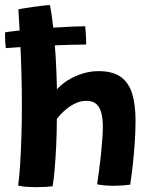

<svg xmlns="http://www.w3.org/2000/svg" viewBox="-28 -742 609 772"><path d="M318.5 -563Q293.5 -563 253.5 -561.8Q213.5 -560.5 167.5 -558.8Q121.5 -557 76.5 -554.2Q31.5 -551.5 -4.5 -548.5Q-6.5 -565 -7.2 -581Q-8 -597 -7.5 -612Q10.5 -615 42 -618.5Q73.5 -622 111.8 -625.2Q150 -628.5 188.8 -631Q227.5 -633.5 260.8 -635Q294 -636.5 314.5 -636.5Q315.5 -629 317 -607.5Q318.5 -586 318.5 -563ZM183.5 7Q173 8.5 154.8 9.5Q136.5 10.5 116.5 10.5Q94.5 10.5 74.5 8.8Q54.5 7 45 4Q49.5 -28 52.8 -78Q56 -128 58 -190Q60 -252 60 -319.5Q60 -386.5 58 -455Q56 -523.5 52.8 -587.2Q49.5 -651 46 -704Q50 -705.5 66.2 -708.2Q82.5 -711 103.8 -714Q125 -717 144 -719.2Q163 -721.5 173 -721.5Q180.5 -684 186.2 -630.5Q192 -577 195.8 -513.8Q199.5 -450.5 201 -383Q218 -402.5 244.8 -419.2Q271.5 -436 303.5 -446Q335.5 -456 367.5 -456Q426.5 -456 458.8 -432Q491 -408 504 -363.5Q517 -319 517 -256.5Q517 -217 514 -171.2Q511 -125.5 506 -80.8Q501 -36 495.5 0.5Q480 2.5 463.2 3.8Q446.5 5 430 5Q412 5 394.2 3.5Q376.5 2 362.5 -1Q366 -24 370 -54.2Q374 -84.5 377.5 -116.8Q381 -149 383.2 -179Q385.5 -209 385.5 -231.5Q385.5 -264 379.5 -287.5Q373.5 -311 359.2 -323.8Q345 -336.5 319.5 -336.5Q298 -336.5 278.8 -328Q259.5 -319.5 243.8 -307.2Q228 -295 216.8 -283Q205.5 -271 200.5 -263.5Q200.5 -210.5 198 -157.5Q195.5 -104.5 191.8 -61Q188 -17.5 183.5 7Z"/></svg>

Font: Grandstander Thin SemiBold
Style: Regular
Weight: 600
Version: Version 1.200